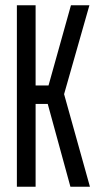

<svg xmlns="http://www.w3.org/2000/svg" viewBox="-20 -708 367 728"><path d="M44 0V-688H115V-384H164L249 -688H319L223 -351L321 0H247L161 -314H115V0Z"/></svg>

Font: Saira UltraCondensed Medium
Style: Regular
Weight: 500
Width: 1
Designer: Hector Gatti with collaboration of the Omnibus-Type team
Foundry: Omnibus-Type
Version: Version 1.101